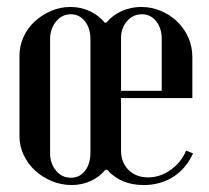

<svg xmlns="http://www.w3.org/2000/svg" viewBox="-20 -523 602 552"><path d="M183 -503Q212 -503 238 -491Q264 -479 281 -458H286Q303 -479 329.5 -491Q356 -503 386 -503Q416 -503 443 -491.5Q470 -480 490 -460.5Q510 -441 521.5 -415Q533 -389 533 -359V-241H328V-90Q328 -56 349.5 -34.5Q371 -13 406 -13Q440 -13 470.5 -34.5Q501 -56 515 -90L535 -82Q515 -38 478 -14.5Q441 9 393 9Q327 9 288 -35H283Q266 -14 240.5 -2.5Q215 9 186 9Q156 9 128.5 -2.5Q101 -14 80.5 -33Q60 -52 48 -77.5Q36 -103 36 -131V-362Q36 -391 47.5 -416.5Q59 -442 79.5 -461Q100 -480 126.5 -491.5Q153 -503 183 -503ZM240 -411Q240 -442 224 -462Q208 -482 184 -482Q158 -482 141 -461Q124 -440 124 -410V-83Q124 -53 141 -32.5Q158 -12 184 -12Q209 -12 224.5 -32Q240 -52 240 -84ZM328 -414V-262H445V-411Q445 -442 429 -462Q413 -482 388 -482Q362 -482 345 -462Q328 -442 328 -414Z"/></svg>

Font: Moniqa SemBd Heading
Style: Regular
Weight: 600
Designer: Rajesh Rajput
Foundry: Rajesh Rajput
Version: Version 1.000